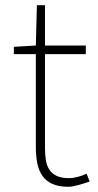

<svg xmlns="http://www.w3.org/2000/svg" viewBox="-20 -701 374 734"><path d="M241 13Q204 13 180 2Q156 -9 142 -29Q128 -49 122.5 -77Q117 -105 117 -140V-494H33V-522L117 -527L121 -681H152V-527H308V-494H152V-135Q152 -109 155.5 -88Q159 -67 169 -52Q179 -37 197 -28.5Q215 -20 244 -20Q259 -20 278 -25Q297 -30 311 -37L323 -7Q300 1 277.5 7Q255 13 241 13Z"/></svg>

Font: SpoqaHanSansJP-Thin
Style: Regular
Weight: 250
Designer: [Source Han Sans]
Ryoko NISHIZUKA  (kana & ideographs); Paul D. Hunt (Latin, Greek & Cyrillic); Wenlong ZHANG  (bopomofo
Foundry: Spoqa (http://bi.spoqa.com)
Version: Version 1.002.20150607